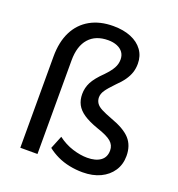

<svg xmlns="http://www.w3.org/2000/svg" viewBox="-133 -837 886 956"><g transform="rotate(20 310.0 -359.5)"><path d="M409 9Q374 9 339.5 2Q305 -5 275.5 -19Q246 -33 222 -52L250 -121Q287 -93 328.5 -80Q370 -67 406 -67Q451 -67 476.5 -85.5Q502 -104 502 -140Q502 -168 480.5 -186.5Q459 -205 404 -223Q356 -240 328 -259Q300 -278 287.5 -302Q275 -326 275 -357Q275 -390 290 -419.5Q305 -449 346 -489Q372 -516 384 -537.5Q396 -559 396 -583Q396 -605 385 -620.5Q374 -636 353.5 -644.5Q333 -653 306 -653Q240 -653 204 -612.5Q168 -572 168 -496V0H77V-483Q77 -561 104.5 -615.5Q132 -670 183.5 -699Q235 -728 306 -728Q360 -728 400 -711.5Q440 -695 462 -664.5Q484 -634 484 -593Q484 -568 477 -546.5Q470 -525 455 -503.5Q440 -482 415 -458Q385 -427 372 -408Q359 -389 359 -370Q359 -354 367.5 -340.5Q376 -327 397 -316Q418 -305 453 -292Q526 -266 557 -231.5Q588 -197 588 -142Q588 -97 565.5 -63Q543 -29 503 -10Q463 9 409 9Z"/></g></svg>

Font: Nunitoga
Style: Medium
Weight: 500
Designer: Vernon Adams
Foundry: Vernon Adams
Version: Version 1.0